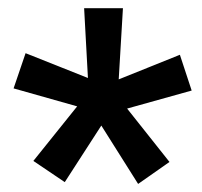

<svg xmlns="http://www.w3.org/2000/svg" viewBox="-20 -731 494 469"><path d="M61.5 -337.9 168.5 -471.2 13.2 -515.1 42.5 -601.1 194.8 -540.5 185.5 -710.9H280.3L270 -537.1L419.4 -597.2L448.2 -509.8L290.5 -465.8L394 -335.4L317.4 -281.7L227.5 -424.3L138.2 -286.1Z"/></svg>

Font: Vazirmatn RD
Style: Bold
Weight: 700
Designer: Saber Rastikerdar
Foundry: Saber Rastikerdar
Version: Version 32.102